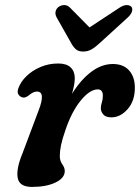

<svg xmlns="http://www.w3.org/2000/svg" viewBox="-20 -725 551 756"><path d="M71 -341Q61.5 -342 53.8 -351.2Q46 -360.5 52.5 -378Q61.5 -403 84 -425Q106.5 -447 139 -461Q171.5 -475 209.5 -475Q242 -475 258.2 -459.5Q274.5 -444 274.5 -417Q274.5 -404.5 271.5 -388.8Q268.5 -373 263.5 -355.5Q297.5 -410.5 338.8 -441.8Q380 -473 424.5 -473Q465.5 -473 488.2 -447.8Q511 -422.5 511 -379.5Q511 -327.5 482.5 -295.2Q454 -263 419 -263Q395.5 -263 386.2 -274.8Q377 -286.5 377 -298Q377 -310 381 -321.8Q385 -333.5 385 -348Q385 -373 365 -373Q334 -373 298.2 -329.5Q262.5 -286 238 -214Q225 -176.5 220.2 -153.2Q215.5 -130 215.5 -110.5Q215.5 -91.5 225.2 -78.2Q235 -65 235 -51.5Q235 -24 198.8 -6.5Q162.5 11 106 11Q56.5 11 49.8 -24.2Q43 -59.5 68.5 -121L132 -290Q161 -364.5 125.5 -364.5Q112.5 -364.5 98 -353Q91.5 -347.5 84.5 -343.8Q77.5 -340 71 -341ZM375 -557.5Q357 -540.5 341.5 -531.2Q326 -522 307.5 -522Q289 -522 278.5 -531.2Q268 -540.5 259 -557.5L203 -656.5Q196 -670 199.2 -681Q202.5 -692 211 -698Q221 -705 233.2 -705Q245.5 -705 255.5 -695L332.5 -617L451 -695Q466.5 -705 478.8 -705Q491 -705 497.5 -698Q502.5 -692 500 -681Q497.5 -670 483.5 -656.5Z"/></svg>

Font: Fraunces 9pt SuperSoft SemiBold
Style: Italic
Weight: 600
Italic angle: -16°
Version: Version 1.000;[0bf87f6ff]